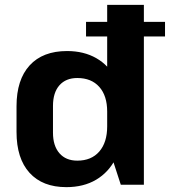

<svg xmlns="http://www.w3.org/2000/svg" viewBox="-20 -760 699 790"><path d="M253 10Q155 10 101.5 -49Q48 -108 48 -217V-323Q48 -432 102 -491Q156 -550 256 -550Q325 -550 376.5 -520.5Q428 -491 456 -435.5Q484 -380 484 -303V-239Q484 -163 455.5 -107Q427 -51 375.5 -20.5Q324 10 253 10ZM298 -99Q356 -99 388.5 -136.5Q421 -174 421 -240V-301Q421 -366 388.5 -402.5Q356 -439 298 -439Q251 -439 224.5 -409Q198 -379 198 -324V-214Q198 -160 224.5 -129.5Q251 -99 298 -99ZM421 -172V-740H572V0H477ZM659 -670V-610H334V-670Z"/></svg>

Font: Pathway Extreme SemiCondensed
Style: Bold
Weight: 700
Width: 4
Version: Version 1.001;gftools[0.9.26]